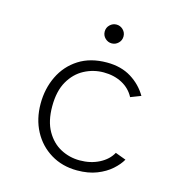

<svg xmlns="http://www.w3.org/2000/svg" viewBox="-104 -781 840 888"><g transform="rotate(15 316.0 -337.5)"><path d="M343 12Q272 12 217 -21.5Q162 -55 131.5 -112.5Q101 -170 101 -243Q101 -315 130 -375Q159 -435 214.5 -470.5Q270 -506 349 -506Q417 -506 465.5 -476Q514 -446 542 -398L493 -379Q473 -417 434.5 -437.5Q396 -458 346 -458Q297 -458 253.5 -435Q210 -412 183 -365Q156 -318 156 -245Q156 -174 182.5 -127.5Q209 -81 251.5 -58.5Q294 -36 343 -36Q395 -36 436 -57Q477 -78 496 -113L547 -94Q533 -69 505.5 -44.5Q478 -20 437.5 -4Q397 12 343 12ZM346 -597Q328 -597 314.5 -610Q301 -623 301 -642Q301 -661 314.5 -674Q328 -687 346 -687Q364 -687 377.5 -674Q391 -661 391 -642Q391 -623 377.5 -610Q364 -597 346 -597Z"/></g></svg>

Font: Atkinson Hyperlegible Mono ExtraLight
Style: Regular
Weight: 200
Monospace: yes
Designer: Elliott Scott, Megan Eiswerth, Linus Boman, Theodore Petrosky, Letters from Sweden
Foundry: Applied Design Works, Letters from Sweden
Version: Version 2.001